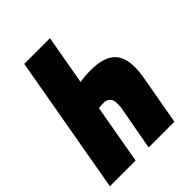

<svg xmlns="http://www.w3.org/2000/svg" viewBox="-240 -820 928 928"><g transform="rotate(-45 224.0 -355.5)"><path d="M228.5 0H404.3L451.2 -262.2C475.1 -414.6 413.6 -461.9 294.4 -462.4C268.1 -462.4 243.2 -460.4 219.7 -457L264.6 -710.9H88.9L-36.6 0H139.2L192.9 -304.7C205.1 -306.2 217.8 -306.6 231.9 -306.6C243.2 -306.6 253.4 -301.3 262.7 -291C271.5 -280.8 273.9 -260.7 270.5 -231.4Z"/></g></svg>

Font: Roboto Flex Super Cond Black
Style: Italic
Weight: 900
Width: 3
Italic angle: -10°
Designer: Berlow after Robertson
Foundry: Google
Version: Version 3.200;Glyphs 3.3 (3311)